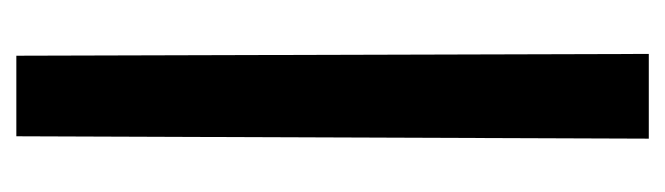

<svg xmlns="http://www.w3.org/2000/svg" viewBox="-310 -302 814 235"><g transform="rotate(90 97.5 -184.0)"><path d="M45.5 -570.6H149.2L146.3 203.5H47.7Z"/></g></svg>

Font: Parastoo
Style: Regular
Weight: 400
Foundry: Saber Rastikerdar (saber.rastikerdar@gmail.com)
Version: Version 3.000